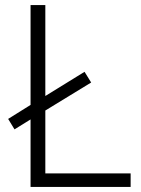

<svg xmlns="http://www.w3.org/2000/svg" viewBox="-20 -734 555 754"><path d="M100 0V-265L37 -226L12 -267L100 -322V-714H158V-357L312 -452L338 -410L158 -300V-53H493V0Z"/></svg>

Font: Noto Sans Lao UI Light
Style: Regular
Weight: 300
Designer: Monotype Design Team
Foundry: Monotype Imaging Inc.
Version: Version 2.000; ttfautohint (v1.8.4.7-5d5b)